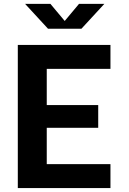

<svg xmlns="http://www.w3.org/2000/svg" viewBox="-20 -959 660 979"><path d="M70.8 0V-730H218.4V0ZM543.2 0H145V-122.1H543.2ZM480.8 -307.4H157.5V-423.2H480.8ZM145 -607.9V-730H543.2V-607.9ZM224.8 -812.5H395.2L512.2 -939.4H383L310 -852.1L237 -939.4H107.8Z"/></svg>

Font: Monaspace Neon Var
Style: Regular
Weight: 400
Designer: Riley Cran and the Lettermatic Team
Version: Version 1.000 (Monaspace Neon Var)